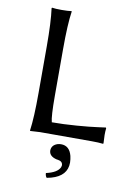

<svg xmlns="http://www.w3.org/2000/svg" viewBox="-95 -709 706 998"><g transform="rotate(10 257.5 -210.0)"><path d="M267.1 43Q311.5 43 324.7 94.2Q328.6 110.8 329.1 128.9Q329.1 199.7 246.6 222.7Q234.9 226.1 223.1 228Q215.3 219.2 214.8 204.1Q273.9 190.9 287.6 160.6Q289.6 155.3 290 150.9Q290 129.4 264.2 125.5Q261.2 125 258.8 125Q218.3 115.7 216.8 85.9Q216.8 56.6 247.6 45.9Q257.3 43 267.1 43ZM190.9 -444.8V-200.2Q190.9 -89.8 199.2 -61Q259.3 -61 329.6 -66.4Q399.9 -71.8 440.4 -77.6L481 -83L482.9 -79.1Q481 -63 481 -43.9Q481 -27.3 482.9 0L481 2.9Q456.5 0 420.9 0H147.9L96.2 2.9L95.2 0Q105 -68.4 105 -200.2V-444.8Q105 -573.7 95.2 -645L97.2 -647.9Q115.2 -645 147.9 -645Q181.6 -645 200.2 -647.9L201.2 -645Q190.9 -577.6 190.9 -444.8Z"/></g></svg>

Font: Linux Biolinum Capitals O
Style: Small Caps
Weight: 400
Designer: Philipp H. Poll
Foundry: Philipp H. Poll
Version: Version 1.0.4